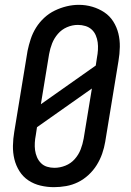

<svg xmlns="http://www.w3.org/2000/svg" viewBox="-20 -766 540 794"><path d="M203 8Q175 8 147.5 1.5Q120 -5 97.5 -20Q75 -35 60.5 -58Q46 -81 39.5 -107.5Q33 -134 33.5 -163Q34 -192 39 -221L94 -556Q99 -580 107 -604.5Q115 -629 129 -651.5Q143 -674 163 -692.5Q183 -711 207 -722.5Q231 -734 256 -740Q281 -746 306 -746Q335 -746 362 -738Q389 -730 411.5 -715Q434 -700 448.5 -677Q463 -654 469.5 -627.5Q476 -601 475.5 -572Q475 -543 470 -514L415 -179Q411 -155 402.5 -130.5Q394 -106 380 -83.5Q366 -61 346 -42.5Q326 -24 302.5 -12.5Q279 -1 253.5 3.5Q228 8 203 8ZM149 -335 376 -495 381 -528Q384 -543 385 -559.5Q386 -576 384 -591Q382 -606 376 -620Q370 -634 359 -644Q348 -654 333 -658.5Q318 -663 302 -663Q279 -663 257 -653.5Q235 -644 219.5 -626Q204 -608 195.5 -586.5Q187 -565 183 -542ZM205 -72Q228 -72 250.5 -81Q273 -90 289 -108Q305 -126 313.5 -148Q322 -170 326 -193L360 -400L133 -240L128 -207Q125 -192 124 -176Q123 -160 125 -145Q127 -130 133 -116Q139 -102 149.5 -91.5Q160 -81 174.5 -76.5Q189 -72 205 -72Z"/></svg>

Font: Iosevka Slab Medium
Style: Italic
Weight: 500
Italic angle: -9°
Monospace: yes
Designer: Belleve Invis
Foundry: Belleve Invis
Version: Version 11.1.0; ttfautohint (v1.8.3)